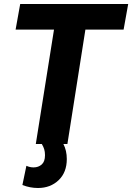

<svg xmlns="http://www.w3.org/2000/svg" viewBox="-20 -720 661 960"><path d="M92 205 112 109Q129 117 148 117Q172 117 188.5 102.5Q205 88 205 56Q205 39 201 26Q197 13 189 0H159L250 -572H58L81 -700H621L598 -572H407L317 0H297Q314 33 314 75Q314 142 273 181Q232 220 170 220Q130 220 92 205Z"/></svg>

Font: Georama
Style: Bold Italic
Weight: 700
Italic angle: -9°
Designer: Jean-Baptiste Levee
Foundry: Production Type
Version: Version 1.000